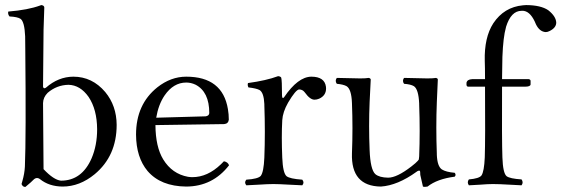

<svg xmlns="http://www.w3.org/2000/svg" viewBox="-20 -718 2190 749"><path d="M166 -356Q148.4 -338.4 147.9 -315.9Q147.9 -315.4 149.9 -58.1Q189.5 -16.1 217.8 -13.2Q299.3 -13.2 337.4 -100.6Q358.9 -150.9 358.9 -213.9Q358.4 -291 325.7 -339.8Q293 -386.2 247.1 -387.2Q201.2 -386.2 166 -356ZM159.2 -376Q207.5 -418.5 266.1 -418.9Q339.8 -418.9 390.6 -358.9Q434.6 -305.7 435.1 -231Q435.1 -109.9 349.6 -38.6Q291 9.8 224.1 9.8Q171.4 9.3 136.2 -19Q122.6 -29.3 109.9 -16.1Q105.5 -10.7 79.1 11.2Q70.3 11.2 66.4 4.4Q64.5 1.5 64 0Q64.5 -2.9 66.9 -10.3Q75.7 -40.5 77.1 -67.9Q82 -184.6 78.6 -529.3Q78.1 -564.5 78.1 -576.2Q75.7 -633.3 60.1 -644.5Q48.3 -652.3 17.1 -653.8Q9.8 -662.6 12.2 -672.9Q89.8 -679.2 137.2 -696.8Q139.6 -697.8 141.1 -698.2Q152.3 -696.8 152.8 -689Q152.8 -689 149.9 -601.1Q149.9 -599.6 149.9 -599.1Q149.9 -599.1 147.9 -379.9Q149.9 -369.6 159.2 -376Z M589.4 -258.8 782.7 -264.2Q795.9 -266.6 796.4 -276.9Q796.4 -359.9 742.7 -387.7Q725.1 -396 706.5 -396Q656.7 -396 622.1 -345.7Q598.1 -310.5 589.4 -258.8ZM853.5 -88.9Q869.1 -85.9 873.5 -73.2Q809.6 9.3 706.5 9.8Q606.9 8.8 555.7 -50.8Q511.2 -104 510.7 -192.9Q510.7 -311 593.8 -377.4Q646.5 -418.9 706.5 -418.9Q848.1 -418.9 869.1 -292.5Q872.6 -272.5 872.6 -251Q870.6 -235.4 854.5 -233.9L586.4 -230Q586.9 -145 616.7 -96.2Q651.4 -39.6 713.4 -28.3Q722.2 -26.9 730.5 -26.9Q789.6 -26.9 841.8 -77.1Q847.7 -83 853.5 -88.9Z M1011.2 -312Q1009.3 -356.4 992.7 -366.7Q980 -373.5 949.2 -377Q944.8 -385.3 947.3 -394Q1019 -403.8 1064.9 -420.9Q1074.7 -419.9 1077.1 -415Q1080.1 -404.8 1080.1 -348.1Q1080.1 -335 1084.5 -335.4Q1086.9 -337.4 1088.4 -338.9Q1142.1 -418 1194.3 -418.9Q1246.1 -418.9 1251.5 -379.9Q1252 -376 1252 -373Q1252 -345.2 1225.1 -333Q1215.8 -329.1 1207 -329.1Q1189.5 -329.1 1169.9 -356.4Q1168 -359.4 1167 -359.9Q1159.7 -368.7 1147 -369.1Q1133.8 -368.2 1104 -317.9Q1083 -281.2 1081.1 -249Q1077.6 -186 1081.1 -103Q1083.5 -43.5 1097.7 -30.8Q1110.4 -20.5 1159.2 -17.1Q1168.5 -5.9 1159.2 4.9Q1141.1 4.4 1107.9 2.4Q1067.4 0 1046.4 0Q1025.4 0 989.3 2.4Q958.5 4.4 940.9 4.9Q931.6 -6.3 940.9 -17.1Q986.3 -20 997.1 -31.7Q1008.8 -46.9 1011.2 -103Q1015.1 -202.1 1011.2 -308.1Q1011.2 -310.5 1011.2 -312Z M1465.8 9.8Q1348.6 8.3 1353 -120.1Q1356.9 -217.8 1353 -315.9Q1351.1 -370.1 1332 -381.8Q1319.8 -388.7 1293.9 -391.1Q1285.6 -402.8 1293.9 -414.1Q1364.3 -412.1 1385.3 -412.1Q1407.7 -412.1 1418 -414.1Q1424.8 -413.1 1426.3 -408.2Q1426.3 -407.2 1421.9 -319.8Q1418 -226.6 1421.9 -132.8Q1424.8 -56.2 1444.3 -38.6Q1460 -25.4 1494.1 -24.9Q1528.3 -24.9 1584.5 -68.4Q1593.3 -75.2 1600.1 -81.1Q1612.8 -92.8 1613.8 -95.7Q1614.7 -100.1 1615.2 -107.9Q1619.1 -205.6 1615.2 -310.1Q1615.2 -312.5 1615.2 -314Q1612.8 -369.6 1594.7 -381.8Q1582.5 -389.2 1556.2 -391.1Q1547.9 -402.8 1556.2 -414.1Q1626.5 -412.1 1647 -412.1Q1670.4 -412.1 1681.2 -414.1Q1687 -412.6 1688 -408.2Q1688 -407.2 1684.1 -319.8Q1680.2 -222.2 1684.1 -117.7Q1684.1 -115.2 1684.1 -113.8Q1686 -69.3 1703.6 -57.1Q1719.7 -46.9 1753.9 -43.9Q1760.3 -35.6 1753.9 -28.8Q1685.5 -20 1647.9 9.8Q1636.2 12.2 1629.9 9.8Q1629.9 9.8 1619.6 -35.6Q1619.1 -42.5 1619.1 -46.9Q1619.1 -56.2 1607.4 -49.8Q1606 -48.8 1605 -47.9Q1531.2 5.4 1465.8 9.8Z M1871.1 -480Q1868.7 -571.8 1904.3 -627Q1946.3 -690.4 2020 -697.3Q2026.9 -697.8 2032.7 -698.2Q2089.8 -697.8 2118.7 -678.2Q2148.9 -654.3 2149.9 -629.9Q2149.9 -609.9 2124.5 -597.2Q2116.2 -592.8 2108.9 -592.8Q2085 -594.2 2070.8 -623Q2052.2 -669.9 2024.9 -675.3Q2020 -676.3 2014.6 -675.8Q1973.6 -675.8 1954.1 -613.3Q1953.6 -611.8 1953.6 -610.8Q1942.9 -573.2 1939.9 -496.1Q1939 -465.8 1938.5 -409.2H2043Q2049.3 -407.7 2049.8 -402.8V-388.2Q2048.3 -379.9 2028.8 -379.9H1938.5Q1937.5 -169.9 1939.9 -104Q1941.9 -43 1956.1 -30.8Q1968.8 -21 2014.6 -18.1Q2022.9 -6.3 2014.6 4.9Q1997.1 4.4 1966.8 2.4Q1927.7 0 1902.8 0Q1882.8 0 1854 2.4Q1826.7 4.4 1809.1 4.9Q1800.8 -6.8 1809.1 -18.1Q1849.6 -21.5 1858.4 -33.7Q1868.7 -49.3 1871.1 -104Q1873.5 -173.8 1872.1 -379.9H1804.7Q1800.3 -381.8 1799.8 -386.2V-395Q1802.2 -408.2 1821.8 -409.2H1872.1Q1872.1 -457 1871.1 -480Z"/></svg>

Font: Linux Libertine Display O
Style: Regular
Weight: 400
Designer: Philipp H. Poll
Foundry: Philipp H. Poll
Version: Version 5.0.9